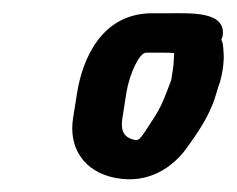

<svg xmlns="http://www.w3.org/2000/svg" viewBox="-20 -672 366 297"><path d="M247.2 -563 244.9 -548.1 238.8 -532.2C231.8 -513.6 226.9 -502.8 216.2 -486.6L203.4 -467.1C196 -455.9 193.4 -454.3 186.8 -455.9C172.7 -459.5 166 -468.6 169.3 -489L175.4 -528C180.3 -558.5 195.7 -590.5 206 -590.5H232.2C239.3 -590.5 243.2 -590.4 249.3 -590C249 -581.1 248.9 -573.4 247.2 -563ZM324.4 -616C330.5 -654.7 275.8 -651.5 241.9 -651.5H215.6C135.5 -651.5 107.1 -577.9 99.2 -528L93 -489C85.9 -444.2 109.2 -406.6 157.8 -396.9C211.2 -386.2 248.5 -415.3 267.9 -441.8C284.5 -464.6 304.3 -492.9 313.4 -523.6L318.4 -539.9C323 -551.2 326.9 -574.7 326 -588.2L325.3 -598.3C325.1 -600.7 325 -605.8 322.3 -610.7C322.6 -611.3 324.1 -614.5 324.4 -616Z"/></svg>

Font: CiSf OpenHand
Style: BdExtObl
Weight: 400
Foundry: Cannot Into Space Fonts
Version: Version 0.7892